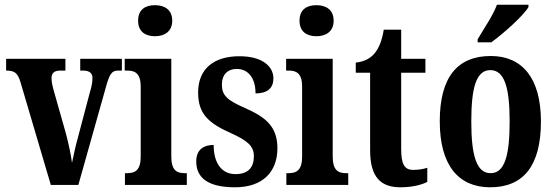

<svg xmlns="http://www.w3.org/2000/svg" viewBox="-20 -786 2356 816"><path d="M67 -437 196 0H313L429 -412C445 -471 455 -486 481 -486H498V-536H321V-486H334C361 -486 373 -474 373 -455C373 -434 369 -417 361 -390L311 -201C299 -159 292 -120 286 -94C282 -126 272 -174 260 -219L207 -406C203 -421 199 -437 199 -454C199 -474 209 -486 236 -486H258V-536H6V-486C41 -486 55 -477 67 -437Z M639 -632C679 -632 712 -652 712 -698C712 -745 679 -764 639 -764C597 -764 567 -745 567 -698C567 -652 597 -632 639 -632ZM511 0H774V-50H765C730 -50 708 -63 708 -122V-536H510V-486H522C555 -486 578 -473 578 -418V-121C578 -63 555 -50 520 -50H511Z M979 10C1096 10 1159 -55 1159 -156C1159 -250 1107 -289 1021 -327C946 -360 923 -380 923 -427C923 -468 947 -493 986 -493C1033 -493 1066 -457 1066 -389C1117 -389 1142 -412 1142 -453C1142 -501 1099 -547 997 -547C892 -547 822 -496 822 -393C822 -301 867 -262 964 -219C1031 -188 1059 -166 1059 -122C1059 -76 1036 -46 981 -46C924 -46 888 -90 888 -170C848 -170 814 -152 814 -100C814 -33 860 10 979 10Z M1325 -632C1365 -632 1398 -652 1398 -698C1398 -745 1365 -764 1325 -764C1283 -764 1253 -745 1253 -698C1253 -652 1283 -632 1325 -632ZM1197 0H1460V-50H1451C1416 -50 1394 -63 1394 -122V-536H1196V-486H1208C1241 -486 1264 -473 1264 -418V-121C1264 -63 1241 -50 1206 -50H1197Z M1682 10C1738 10 1777 -3 1796 -13V-73C1778 -67 1758 -64 1736 -64C1697 -64 1685 -91 1685 -155V-477H1788V-536H1685V-660H1611C1603 -611 1590 -583 1575 -563C1559 -542 1533 -524 1492 -520V-477H1553V-147C1553 -31 1600 10 1682 10Z M2010 -619V-606H2068C2123 -646 2206 -721 2226 -756V-766H2092C2076 -721 2036 -664 2010 -619ZM2063 10C2205 10 2279 -82 2279 -270C2279 -457 2197 -548 2066 -548C1923 -548 1849 -457 1849 -270C1849 -82 1930 10 2063 10ZM2065 -50C2005 -50 1983 -125 1983 -270C1983 -414 2004 -488 2064 -488C2124 -488 2146 -414 2146 -270C2146 -125 2125 -50 2065 -50Z"/></svg>

Font: Noto Serif Georgian ExtraCondensed Bold
Style: Regular
Weight: 700
Width: 2
Designer: Monotype Design Team, Akaki Razmadze
Foundry: Google LLC
Version: Version 2.003